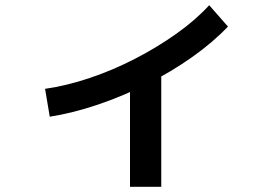

<svg xmlns="http://www.w3.org/2000/svg" viewBox="-20 -652 1040 737"><path d="M153 -311Q236 -323 324 -352.5Q412 -382 497.5 -426Q583 -470 657 -522.5Q731 -575 783 -632L855 -550Q797 -489 717 -432.5Q637 -376 544.5 -329.5Q452 -283 356 -250.5Q260 -218 171 -204ZM479 65V-394H599V65Z"/></svg>

Font: M PLUS 1 Thin SemiBold
Style: Regular
Weight: 600
Version: Version 1.001